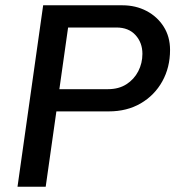

<svg xmlns="http://www.w3.org/2000/svg" viewBox="-20 -706 667 726"><path d="M46.2 0 143.2 -686H442.5Q493.2 -686 534 -664.6Q574.8 -643.2 598.9 -605.2Q623 -567.2 623 -517Q623 -451 593.6 -398.2Q564.2 -345.5 512.1 -315.1Q460 -284.8 391.2 -284.8H193.2L152.8 0ZM204.5 -368.8H388Q429 -368.8 458 -387.4Q487 -406 502.8 -436.5Q518.5 -467 518.5 -502.5Q518.5 -544.5 492.5 -573.2Q466.5 -602 420.2 -602H237.5Z"/></svg>

Font: Chivo Medium
Style: Italic
Weight: 500
Italic angle: -8.05°
Designer: Hector Gatti
Foundry: Omnibus-Type
Version: Version 2.002